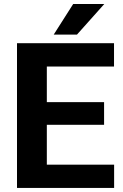

<svg xmlns="http://www.w3.org/2000/svg" viewBox="-20 -923 602 943"><path d="M540.5 -114.3V0H63.5V-710.9H540V-596.2H210V-421.4H491.2V-310.1H210V-114.3ZM243.7 -752.9 339.4 -903.3H492.2L357.9 -752.9Z"/></svg>

Font: Vazirmatn RD UI FD
Style: Bold
Weight: 700
Designer: Saber Rastikerdar
Foundry: Saber Rastikerdar
Version: Version 33.003